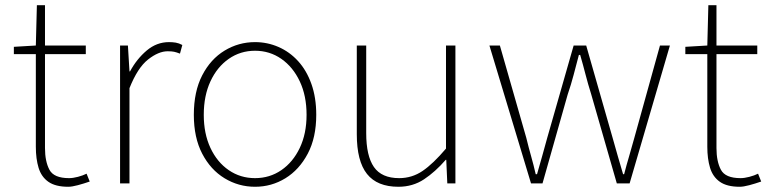

<svg xmlns="http://www.w3.org/2000/svg" viewBox="-20 -701 2941 734"><path d="M241 13Q192 13 165 -6Q138 -25 127.5 -59.5Q117 -94 117 -140V-494H33V-522L117 -527L121 -681H152V-527H308V-494H152V-135Q152 -84 169 -52Q186 -20 244 -20Q259 -20 278 -25Q297 -30 311 -37L323 -7Q300 1 277.5 7Q255 13 241 13Z M439 0V-527H469L475 -428H477Q503 -476 541 -508Q579 -540 626 -540Q640 -540 652 -538Q664 -536 677 -529L668 -496Q655 -501 646 -503Q637 -505 621 -505Q586 -505 546 -473.5Q506 -442 475 -364V0Z M955 13Q892 13 838.5 -19.5Q785 -52 753 -113.5Q721 -175 721 -262Q721 -351 753 -413Q785 -475 838.5 -507.5Q892 -540 955 -540Q1002 -540 1044.5 -521.5Q1087 -503 1119.5 -467.5Q1152 -432 1170.5 -380Q1189 -328 1189 -262Q1189 -175 1156.5 -113.5Q1124 -52 1071 -19.5Q1018 13 955 13ZM955 -20Q1011 -20 1055.5 -50.5Q1100 -81 1126 -135.5Q1152 -190 1152 -262Q1152 -335 1126 -390Q1100 -445 1055.5 -476Q1011 -507 955 -507Q899 -507 854.5 -476Q810 -445 784.5 -390Q759 -335 759 -262Q759 -190 784.5 -135.5Q810 -81 854.5 -50.5Q899 -20 955 -20Z M1503 13Q1422 13 1383 -36Q1344 -85 1344 -188V-527H1380V-192Q1380 -105 1409.5 -62.5Q1439 -20 1506 -20Q1555 -20 1595.5 -47.5Q1636 -75 1685 -133V-527H1721V0H1690L1686 -90H1684Q1644 -44 1601 -15.5Q1558 13 1503 13Z M2010 0 1851 -527H1891L1992 -174Q2001 -137 2010.5 -103.5Q2020 -70 2028 -35H2033Q2043 -70 2052.5 -103.5Q2062 -137 2072 -174L2173 -527H2221L2322 -174Q2332 -137 2342 -103.5Q2352 -70 2362 -35H2366Q2375 -70 2385 -103.5Q2395 -137 2405 -174L2503 -527H2541L2387 0H2338L2240 -341Q2228 -379 2218.5 -416Q2209 -453 2198 -491H2193Q2183 -453 2173 -415Q2163 -377 2150 -339L2054 0Z M2808 13Q2759 13 2732 -6Q2705 -25 2694.5 -59.5Q2684 -94 2684 -140V-494H2600V-522L2684 -527L2688 -681H2719V-527H2875V-494H2719V-135Q2719 -84 2736 -52Q2753 -20 2811 -20Q2826 -20 2845 -25Q2864 -30 2878 -37L2890 -7Q2867 1 2844.5 7Q2822 13 2808 13Z"/></svg>

Font: Noto Sans JP
Style: Regular
Weight: 100
Designer: Ryoko NISHIZUKA 西塚涼子 (kana, bopomofo & ideographs); Paul D. Hunt (Latin, Greek & Cyrillic); Sandoll Communications 산돌커뮤니
Foundry: Adobe
Version: Version 2.004;hotconv 1.0.118;makeotfexe 2.5.65603